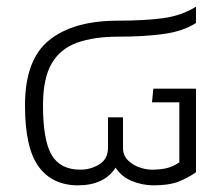

<svg xmlns="http://www.w3.org/2000/svg" viewBox="-20 -546 663 576"><path d="M214 10Q137 10 96 -46Q55 -102 55 -230Q55 -367 127.5 -425.5Q200 -484 334 -484Q414 -484 469.5 -491.5Q525 -499 568 -526V-477Q529 -452 470.5 -444Q412 -436 335 -436Q262 -436 211.5 -418Q161 -400 135 -355.5Q109 -311 109 -230Q109 -125 135 -81Q161 -37 221 -37Q252 -37 278 -53Q304 -69 304 -103V-194H349V-102Q349 -80 363.5 -65.5Q378 -51 398 -44Q418 -37 435 -37Q461 -37 480 -41.5Q499 -46 518 -59V-239H436L440 -280H568V-29Q540 -10 512.5 0Q485 10 441 10Q407 10 375.5 -3Q344 -16 327 -43Q292 10 214 10Z"/></svg>

Font: Kanit ExtraLight
Style: Regular
Weight: 275
Designer: Katatrad Team
Foundry: CadsonDemak
Version: Version 2.000; ttfautohint (v1.8.3)